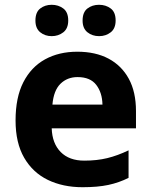

<svg xmlns="http://www.w3.org/2000/svg" viewBox="-20 -772 631 802"><path d="M303 -556Q379 -556 433.5 -527Q488 -498 518 -443Q548 -388 548 -308V-236H196Q198 -173 233.5 -137Q269 -101 332 -101Q385 -101 428 -111.5Q471 -122 517 -144V-29Q477 -9 432.5 0.5Q388 10 325 10Q243 10 180 -20.5Q117 -51 81 -113Q45 -175 45 -269Q45 -365 77.5 -428.5Q110 -492 168 -524Q226 -556 303 -556ZM304 -450Q261 -450 232.5 -422Q204 -394 199 -335H408Q407 -385 382 -417.5Q357 -450 304 -450ZM128 -686Q128 -721 148 -736.5Q168 -752 195.9 -752Q223.8 -752 244.4 -736.6Q265 -721.2 265 -686.4Q265 -653 244.4 -637Q223.8 -621 195.9 -621Q168 -621 148 -637.2Q128 -653.5 128 -686ZM325 -686Q325 -721 345.1 -736.5Q365.3 -752 393.6 -752Q422 -752 442.5 -736.6Q463 -721.2 463 -686.4Q463 -653 442.4 -637Q421.9 -621 394 -621Q365.5 -621 345.2 -637.2Q325 -653.5 325 -686Z"/></svg>

Font: Noto Sans Sundanese
Style: Regular
Weight: 400
Designer: Monotype Design Team (Regular), Sérgio L. Martins (other weights)
Foundry: Monotype Imaging Inc.
Version: Version 2.003